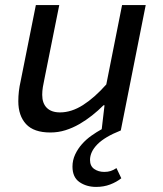

<svg xmlns="http://www.w3.org/2000/svg" viewBox="-20 -509 640 755"><path d="M358 226Q320 226 292.5 207Q265 188 265 146Q265 121 275.5 98.5Q286 76 302.5 57.5Q319 39 339.5 24.5Q360 10 380 -1L391 -95H387Q366 -74 342 -55Q318 -36 292 -21Q266 -6 237.5 3Q209 12 178 12Q113 12 82.5 -21Q52 -54 52 -111Q52 -150 61 -189L121 -489H213L155 -200Q151 -182 148.5 -166.5Q146 -151 146 -136Q146 -103 164 -85Q182 -67 216 -67Q261 -67 306.5 -96Q352 -125 398 -177L460 -489H553L455 4Q392 29 363 58.5Q334 88 334 120Q334 144 350.5 155.5Q367 167 390 167Q404 167 415 163.5Q426 160 438 152L457 192Q438 207 413 216.5Q388 226 358 226Z"/></svg>

Font: Source Code Pro Medium
Style: Italic
Weight: 500
Italic angle: -11°
Monospace: yes
Designer: Paul D. Hunt, Teo Tuominen
Foundry: Adobe Systems Incorporated
Version: Version 1.050;PS 1.000;hotconv 16.6.51;makeotf.lib2.5.65220